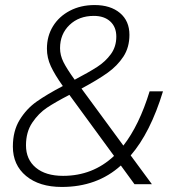

<svg xmlns="http://www.w3.org/2000/svg" viewBox="-20 -730 691 761"><path d="M498 -114 582 0H513L459 -74Q365 11 225 11Q136 11 83.5 -32.5Q31 -76 31 -149Q31 -211 58 -255Q85 -299 125.5 -327.5Q166 -356 229 -389Q197 -434 181.5 -467.5Q166 -501 166 -537Q166 -587 190 -626Q214 -665 257 -687.5Q300 -710 355 -710Q418 -710 455.5 -678.5Q493 -647 493 -592Q493 -542 469 -505.5Q445 -469 406.5 -441.5Q368 -414 303 -379L469 -153Q532 -234 573 -368H626Q576 -204 498 -114ZM218 -539Q218 -511 231.5 -484Q245 -457 276 -414Q333 -444 365.5 -465Q398 -486 419.5 -515.5Q441 -545 441 -585Q441 -623 417 -645Q393 -667 352 -667Q293 -667 255.5 -631Q218 -595 218 -539ZM432 -112 255 -354Q199 -325 166 -303Q133 -281 108 -244Q83 -207 83 -154Q83 -98 122 -65.5Q161 -33 230 -33Q348 -33 432 -112Z"/></svg>

Font: KoHo Light
Style: Italic
Weight: 300
Italic angle: -10°
Version: Version 1.000; ttfautohint (v1.6)